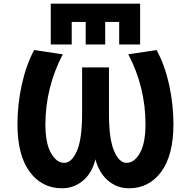

<svg xmlns="http://www.w3.org/2000/svg" viewBox="-20 -1015 1040 1047"><path d="M371.1 -895.5V-772.5H256.8V-995.1H744.1V-772.5H629.9V-895.5H553.7V-772.5H447.3V-895.5ZM500 -146.5Q483.4 -76.2 438.5 -35.2Q386.7 11.7 318.4 11.7Q208 11.7 141.6 -78.6Q75.2 -168.9 75.2 -337.9Q75.2 -445.3 98.6 -552.2Q122.1 -659.2 166 -742.2L322.3 -718.8Q228.5 -539.1 227.5 -337.9Q227.5 -234.4 257.8 -180.7Q288.1 -127 330.1 -127Q371.1 -127 399.4 -191.9Q427.7 -256.8 427.7 -394.5V-647.5H574.2V-394.5Q574.2 -256.8 602.1 -191.9Q629.9 -127 669.9 -127Q712.9 -127 743.2 -180.7Q773.4 -234.4 773.4 -337.9Q773.4 -539.1 679.7 -718.8L834 -742.2Q878.9 -659.2 902.3 -552.2Q925.8 -445.3 925.8 -337.9Q925.8 -168.9 859.4 -78.6Q793 11.7 683.6 11.7Q614.3 11.7 563.5 -35.2Q519.5 -76.2 500 -146.5Z"/></svg>

Font: Gen Shin Gothic Monospace Bold
Style: Bold
Weight: 700
Designer: [Source Han Sans]
Ryoko NISHIZUKA  (kana & ideographs); Paul D. Hunt (Latin, Greek & Cyrillic); Wenlong ZHANG  (bopomofo
Version: Version 1.002.20150607